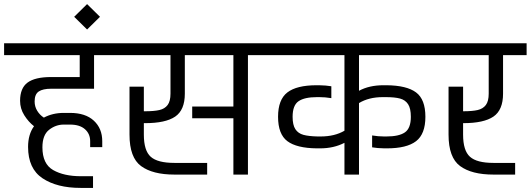

<svg xmlns="http://www.w3.org/2000/svg" viewBox="-30 -852 2590 937"><path d="M139 -357Q139 -332 151.5 -311.5Q164 -291 184 -278Q227 -301 281 -301H312Q387 -301 428 -263Q469 -225 469 -163V-134H410V-163Q410 -199 384.5 -221.5Q359 -244 312 -244H281Q242 -244 209.5 -218.5Q177 -193 177 -133Q177 -52 229.5 -22Q282 8 365 8H424V65H363Q248 65 177.5 18Q107 -29 107 -135Q107 -196 136 -236Q109 -257 88.5 -289.5Q68 -322 68 -360Q68 -422 104.5 -449Q141 -476 219 -476H359V-583H-10V-641H548V-583H429V-419H220Q179 -419 159 -405.5Q139 -392 139 -357Z M332 -770 395 -832 458 -770 395 -708Z M1295 -641V-583H1180V0H1109V-275H908V-332H1109V-583H872V-395Q872 -315 825 -283Q778 -251 678 -251H672V-195Q672 -117 705.5 -87Q739 -57 821 -57H981V0H821Q715 0 658.5 -41.5Q602 -83 602 -195V-429H672V-309H678Q722 -309 748 -315Q774 -321 788 -339.5Q802 -358 802 -395V-583H525V-641Z M1722 -583V-409Q1772 -436 1841 -436H1857Q1955 -435 2000.5 -401Q2046 -367 2046 -282Q2046 -198 2000.5 -163Q1955 -128 1858 -128H1846Q1831 -128 1814 -129.5Q1797 -131 1786 -133V-191Q1816 -186 1844 -186H1856Q1917 -186 1946 -206Q1975 -226 1975 -282Q1975 -323 1961.5 -343.5Q1948 -364 1922.5 -371Q1897 -378 1853 -378H1838Q1770 -378 1722 -349V0H1651V-155Q1599 -128 1532 -128H1516Q1418 -129 1372.5 -163Q1327 -197 1327 -282Q1327 -366 1372.5 -401Q1418 -436 1515 -436H1527Q1542 -436 1559 -434.5Q1576 -433 1587 -431V-373Q1557 -378 1529 -378H1517Q1456 -378 1427 -358Q1398 -338 1398 -282Q1398 -242 1411.5 -221.5Q1425 -201 1450.5 -194Q1476 -187 1520 -186H1535Q1603 -186 1651 -214V-583H1275V-641H2098V-583Z M2230 -251V-195Q2230 -117 2263.5 -87Q2297 -57 2378 -57H2484V0H2378Q2272 0 2215.5 -41.5Q2159 -83 2159 -195V-429H2230V-309H2231Q2275 -309 2301 -315Q2327 -321 2341 -339.5Q2355 -358 2355 -395V-583H2078V-641H2540V-583H2425V-395Q2425 -315 2378 -283Q2331 -251 2231 -251Z"/></svg>

Font: Biryani Light
Style: Regular
Weight: 300
Designer: Dan Reynolds and Mathieu Réguer
Foundry: Dan Reynolds and Mathieu Réguer
Version: Version 1.004; ttfautohint (v1.1) -l 5 -r 5 -G 72 -x 0 -D la